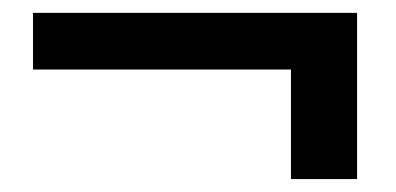

<svg xmlns="http://www.w3.org/2000/svg" viewBox="-20 -480 614 298"><path d="M31.2 -460Q31.2 -460 31.2 -416Q31.2 -372.1 31.2 -372.1Q31.2 -372.1 83 -372.1Q133.8 -372.1 201.2 -372.1Q230.5 -372.1 259.8 -372.1Q288.1 -372.1 314.5 -372.1Q364.3 -372.1 398.4 -372.1Q431.6 -372.1 431.6 -372.1Q431.6 -372.1 431.6 -350.6Q431.6 -328.1 431.6 -299.8Q431.6 -265.6 431.6 -233.4Q431.6 -202.1 431.6 -202.1Q431.6 -202.1 445.3 -202.1Q458 -202.1 475.6 -202.1Q496.1 -202.1 514.6 -202.1Q534.2 -202.1 534.2 -202.1Q534.2 -202.1 534.2 -235.4Q534.2 -268.6 534.2 -311.5Q534.2 -364.3 534.2 -412.1Q534.2 -460 534.2 -460Q534.2 -460 468.8 -460Q404.3 -460 320.3 -460Q284.2 -460 248 -460Q211.9 -460 177.7 -460Q116.2 -460 73.2 -460Q31.2 -460 31.2 -460Z"/></svg>

Font: umazing
Style: Display
Weight: 400
Designer: umazing